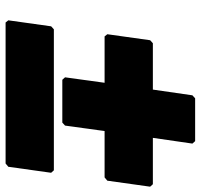

<svg xmlns="http://www.w3.org/2000/svg" viewBox="-36 -688 735 704"><g transform="rotate(90 332.0 -335.5)"><path d="M87 -165 76 -155 54 2 62 12H579L591 2L613 -155L604 -165ZM429 -196 440 -206 460 -351H630L642 -361L664 -518L655 -528H485L506 -673L497 -683H340L329 -673L308 -528H138L127 -518L105 -361L113 -351H283L263 -206L272 -196Z"/></g></svg>

Font: Hussar Woodtype
Style: UltraObl
Weight: 900
Foundry: Cannot Into Space Fonts
Version: Version 1.07